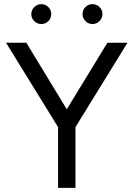

<svg xmlns="http://www.w3.org/2000/svg" viewBox="-20 -906 644 926"><path d="M260 0V-293L9 -700H107L302 -379L498 -700H595L344 -293V0ZM426 -790Q406 -790 392 -804.5Q378 -819 378 -838Q378 -858 392 -872Q406 -886 426 -886Q446 -886 460 -872Q474 -858 474 -838Q474 -819 460 -804.5Q446 -790 426 -790ZM179 -790Q160 -790 145.5 -804Q131 -818 131 -838Q131 -858 145.5 -872Q160 -886 179 -886Q199 -886 213 -872Q227 -858 227 -838Q227 -818 213 -804Q199 -790 179 -790Z"/></svg>

Font: Figtree Light
Style: Regular
Weight: 400
Version: Version 2.002